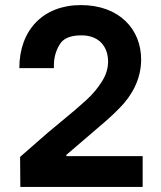

<svg xmlns="http://www.w3.org/2000/svg" viewBox="-20 -735 634 755"><path d="M60 0H541V-121H241V-126L360 -228C397 -259 427 -286 450 -310C497 -357 535 -422 535 -501C535 -620 449 -715 298 -715C150 -715 56 -617 56 -467H192V-479C192 -507 199 -534 214 -559C228 -584 257 -596 300 -596C371 -596 405 -550 405 -493C405 -466 397 -440 381 -415C365 -389 345 -365 320 -342C295 -319 261 -290 217 -254L170 -215L59 -118Z"/></svg>

Font: Be Vietnam
Style: Bold
Weight: 700
Designer: Gabriel Lam
Foundry: TypeRant
Version: Version 4.000